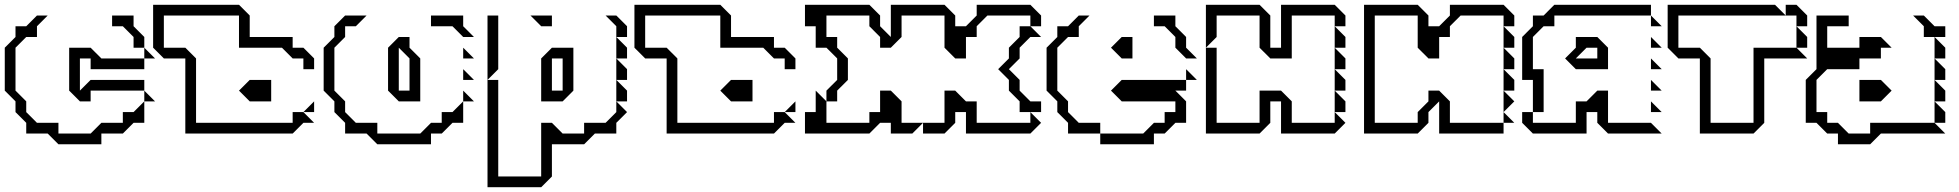

<svg xmlns="http://www.w3.org/2000/svg" viewBox="-20 -560 8213 805"><path d="M450 -450V-495H540V-450L585 -405V-360H540V-405L495 -450ZM585 -315V-360L630 -315ZM270 -180V-360H360L405 -315H585V-270H360V-315H315V-180L360 -225H585V-180H360V-135H315ZM90 0V-45L45 -90V-135L0 -180V-360L45 -405V-450H90L135 -495H180L135 -450V-405H90L45 -360V-180L90 -135V-90L135 -45H225V0H360L405 -45H495V-90H540L585 -135V-45H540L495 0H405V45H225L180 0ZM585 -135V-180L630 -135Z M1252 -90 1297 -135V-90ZM757 0V-315H667L622 -360V-540H982L1027 -495V-405H1207V-360H1252L1297 -315V-270H1252V-315H1207L1162 -360H982V-495H667V-360H757L802 -315V-45H1207V-90H1252L1297 -45H1252L1207 0ZM982 -180 1027 -225H1117V-135H1027Z M1787 -450V-495H1922V-450L1967 -405H1922L1877 -450ZM1922 -315V-360L1967 -315ZM1697 -180V-315L1652 -360V-180ZM1427 0V-45L1382 -90V-135L1337 -180V-360L1382 -405V-450L1427 -495H1517L1472 -450H1427V-405L1382 -360V-180L1427 -135V-90L1472 -45H1562V0H1742L1787 -45H1832V-90H1877L1922 -135V-45H1877L1832 0H1787V45H1562L1517 0ZM1922 -225V-270L1967 -225ZM1922 -135V-180L1967 -135ZM1607 -180V-360L1652 -405H1697V-360L1742 -315V-135H1652Z M2564 -405V-450L2519 -495H2564L2609 -450V-405ZM2249 -450 2204 -495H2294V-450ZM2564 -315V-405L2609 -360V-315ZM2564 -225V-315L2609 -270V-225ZM2024 -225V-495H2069V-270ZM2564 -135V-225L2609 -180V-135ZM2249 -135V-315L2294 -360H2384V-180L2339 -135ZM2024 -225H2069V180H2249V-45H2294L2339 0H2429V-45H2519L2564 -90V-135L2609 -90L2564 -45V0H2474L2429 45H2294V180L2249 225H2024ZM2339 -180V-315H2294V-180Z M3270 -90 3315 -135V-90ZM2775 0V-315H2685L2640 -360V-540H3000L3045 -495V-405H3225V-360H3270L3315 -315V-270H3270V-315H3225L3180 -360H3000V-495H2685V-360H2775L2820 -315V-45H3225V-90H3270L3315 -45H3270L3225 0ZM3000 -180 3045 -225H3135V-135H3045Z M4165 -270 4210 -315V-360L4255 -405V-450H4300L4345 -405H4300L4255 -360V-315L4210 -270L4255 -225V-180L4300 -135H4345V-90H4255V-135L4210 -180V-225ZM3445 -135V-180L3490 -225V-315L3445 -360H3400V-450H3355V-540H3625L3670 -495V-450L3715 -405V-540H3940L3985 -495V-450H4030L4075 -495V-540H4300L4345 -495V-450H4300V-495H4120L4075 -450V-405H4030V-315H3985L3940 -360V-495H3760V-405L3715 -360H3670V-405L3625 -450V-495H3445V-405H3490V-360L3535 -315V-225L3490 -180V-135ZM3850 0V-45H3940V-180H3985L4030 -135H4075V-45H4300V-90L4345 -45L4300 0H4030V-90H3985V-45L3940 0ZM3355 0V-90H3400V-180L3445 -135V-45H3625V-90H3670V-180H3715L3760 -135V-45H3850L3805 0H3715V-45H3670L3625 0Z M4818 -450V-495H4908V-450L4953 -405V-360L4998 -315H4953L4908 -360V-405L4863 -450ZM4458 0V-45L4413 -90V-135L4368 -180V-360L4413 -405V-450H4458L4503 -495H4548L4503 -450V-405H4458L4413 -360V-180L4458 -135V-90L4503 -45H4593V0ZM4683 -315 4638 -360 4683 -405H4728V-315ZM4953 -225V-270L4998 -225ZM4593 45V0H4773L4818 -45H4863V-90H4908V-135H4683L4638 -180L4683 -225H4953V-180H4908L4953 -135V-45H4908L4863 0H4818V45Z M5576 -360V-450L5621 -405V-360ZM5036 -360V-540H5261L5306 -495V-360H5351V-540H5576L5621 -495V-450H5576V-495H5396V-315H5306L5261 -360V-495H5081V-405ZM5576 -270V-360L5621 -315V-270ZM5576 -180V-270L5621 -225V-180ZM5576 -90V-180L5621 -135V-90ZM5036 0V-360H5081V-45H5261V-180H5351L5396 -135V-45H5576V-90L5621 -45L5576 0H5351V-135H5306V-45L5261 0Z M6284 -360V-450L6329 -405V-360ZM6284 -270V-360L6329 -315V-270ZM6284 -180V-270L6329 -225V-180ZM6284 -90V-180L6329 -135ZM6284 -45V-90L6329 -45ZM5699 0V-540H5924L5969 -495V-450H6014L6059 -495V-540H6284L6329 -495V-450H6284V-495H6104L6059 -450V-405H6014V-315H5969L5924 -360V-495H5744V-45H5924V-90L5969 -135V-180H6014L6059 -135V-45H6284V0H6014V-135L5969 -90V-45L5924 0Z M6902 -450V-495L6947 -450ZM6902 -360V-405L6947 -360ZM6902 -270V-315L6947 -270ZM6587 -315H6677V-360H6632ZM6407 -90V-225H6362V-405L6407 -450V-495H6452L6497 -540H6902V-495H6497V-450H6452L6407 -405V-270H6452V-90ZM6902 -180V-225L6947 -180ZM6902 -90V-135L6947 -90ZM6362 -45V-90H6407V-45H6587V-135H6632L6677 -180H6722V-45H6902L6947 0H6722L6677 -45V-90H6632V0H6407ZM6587 -270 6542 -315 6587 -360V-405H6677L6722 -360V-270Z M7467 -495V-540H7512L7557 -495V-450H7512V-495ZM7512 -360V-450L7557 -405V-360ZM7107 0V-315H7017L6972 -360V-540H7422L7467 -495H7017V-360H7107L7152 -315V-45H7332V-360H7512L7557 -315H7377V-45L7332 0Z M8046 -405V-450L8001 -495H8046L8091 -450H8136V-405ZM8091 -315V-405L8136 -360V-315ZM8091 -225V-315L8136 -270V-225ZM8091 -135V-225L8136 -180V-135ZM8091 -45V-135L8136 -90V-45ZM7551 -45V-225L7596 -270V-495H7731V-450H7641V-360H7776V-405H7866L7911 -360H7866V-315H7776V-270H7641L7596 -225V-90H7641V-45H7686L7731 0H7821V-45H8091L8136 0H7866L7821 45H7686V0H7641L7596 -45ZM7776 -135V-225H7866L7911 -180L7866 -135Z"/></svg>

Font: Rubik Iso
Style: Regular
Weight: 400
Designer: Hubert and Fischer, NaN
Foundry: Hubert and Fischer, NaN
Version: Version 2.200